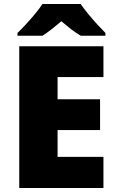

<svg xmlns="http://www.w3.org/2000/svg" viewBox="-20 -947 589 967"><path d="M501 0H77V-714H501V-559H270V-447H484V-292H270V-157H501ZM386 -927Q402 -904 424.5 -876.5Q447 -849 470.5 -823.5Q494 -798 511 -781V-767H387Q361 -782 338 -800Q315 -818 289 -840Q263 -818 241.5 -801Q220 -784 194 -767H68V-781Q87 -799 110.5 -824.5Q134 -850 156.5 -877Q179 -904 194 -927Z"/></svg>

Font: Noto Sans Myanmar Black
Style: Regular
Weight: 900
Designer: Monotype Design Team
Foundry: Monotype Imaging Inc.
Version: Version 2.107; ttfautohint (v1.8.4.7-5d5b)